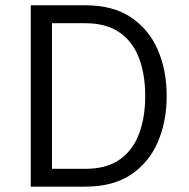

<svg xmlns="http://www.w3.org/2000/svg" viewBox="-20 -696 705 716"><path d="M601.6 -337.9Q601.6 -243.2 568.6 -166.5Q535.6 -89.8 468.5 -44.9Q401.4 0 298.3 0H94.7V-676.3H298.3Q401.4 -676.3 468.5 -631.3Q535.6 -586.4 568.6 -509.8Q601.6 -433.1 601.6 -337.9ZM521.5 -337.9Q521.5 -419.4 498 -480.5Q474.6 -541.5 425.3 -575.4Q376 -609.4 298.3 -609.4H173.8V-66.4H298.3Q376 -66.4 425.3 -100.3Q474.6 -134.3 498 -195.6Q521.5 -256.8 521.5 -337.9Z"/></svg>

Font: Estedad-FD Regular
Style: FD-Regular
Weight: 400
Designer: Amin Abedi
Version: Version 7.3